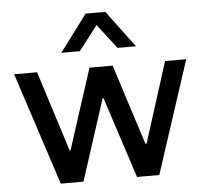

<svg xmlns="http://www.w3.org/2000/svg" viewBox="-53 -812 932 868"><g transform="rotate(-5 413.0 -378.0)"><path d="M188 0 21 -511H125L241 -146H245L363 -511H468L585 -146H590L706 -511H802L635 0H534L414 -368H410L291 0ZM242 -589 367 -756H456L581 -589H497L380 -741H443L326 -589Z"/></g></svg>

Font: Chivo Medium
Style: Regular
Weight: 400
Version: Version 2.002